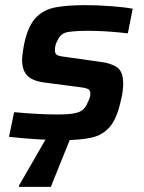

<svg xmlns="http://www.w3.org/2000/svg" viewBox="-20 -538 561 748"><path d="M226 8Q175 8 116 4Q57 0 15 -5L35 -101Q79 -97 121.5 -94.5Q164 -92 203 -92Q246 -92 269.5 -96.5Q293 -101 304.5 -112Q316 -123 323 -142Q332 -158 332 -173Q332 -188 320 -192.5Q308 -197 279 -200L149 -217Q103 -224 84.5 -245.5Q66 -267 66 -304Q66 -314 68.5 -332.5Q71 -351 75 -371Q90 -438 120 -469.5Q150 -501 197.5 -509.5Q245 -518 312 -518Q360 -518 412.5 -514Q465 -510 497 -504L478 -408Q437 -413 397 -415.5Q357 -418 324 -418Q277 -418 246.5 -413.5Q216 -409 205 -382Q200 -374 197 -364.5Q194 -355 194 -342Q194 -327 204.5 -322.5Q215 -318 244 -315L371 -297Q413 -292 436.5 -275.5Q460 -259 460 -211Q460 -201 458 -183.5Q456 -166 451 -147Q436 -77 408 -44Q380 -11 335 -1.5Q290 8 226 8ZM54 190V185L171 -18H260V-13L178 190Z"/></svg>

Font: Saira SemiBold
Style: Italic
Weight: 600
Italic angle: -12°
Designer: Hector Gatti with collaboration of the Omnibus-Type team
Foundry: Omnibus-Type
Version: Version 1.100; ttfautohint (v1.8.3)